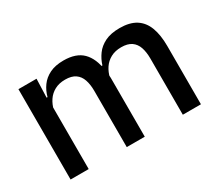

<svg xmlns="http://www.w3.org/2000/svg" viewBox="-97 -700 1018 900"><g transform="rotate(-30 412.0 -250.0)"><path d="M669.5 0V-304.5Q669.5 -339 660.8 -364.8Q652 -390.5 631.8 -404.5Q611.5 -418.5 577 -418.5Q544 -418.5 520 -405.5Q496 -392.5 481.2 -370.5Q466.5 -348.5 460 -320.5L447 -388.5H458.5Q467.5 -418 486 -443.5Q504.5 -469 536 -484.5Q567.5 -500 615.5 -500Q669.5 -500 703 -478.8Q736.5 -457.5 752 -416.2Q767.5 -375 767.5 -315.5V0ZM62 0V-489H160L156 -374.5L160 -368.5V0ZM366 0V-304.5Q366 -339 357.2 -364.8Q348.5 -390.5 328.2 -404.5Q308 -418.5 273.5 -418.5Q240.5 -418.5 216.5 -405.5Q192.5 -392.5 177.8 -370.5Q163 -348.5 156.5 -320.5L140.5 -388.5H161.5Q169.5 -419.5 187.8 -444.8Q206 -470 236.5 -485Q267 -500 311.5 -500Q379.5 -500 414.5 -465Q449.5 -430 458.5 -363Q461 -353.5 462.2 -341.5Q463.5 -329.5 463.5 -318V0Z"/></g></svg>

Font: Anek Gurmukhi Medium
Style: Regular
Weight: 500
Designer: Sarang Kulkarni (Gurmukhi), Yesha Goshar (Latin)
Foundry: Ek Type
Version: Version 1.003